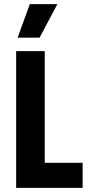

<svg xmlns="http://www.w3.org/2000/svg" viewBox="-20 -907 429 927"><path d="M58 0V-660H196V-121H379V0ZM171 -725H65L124 -887H257Z"/></svg>

Font: Bricolage Grotesque 12pt Condensed Bricolage Grotesque 10pt Condensed Regular
Style: Bold
Weight: 700
Width: 3
Designer: Mathieu Triay
Foundry: Atelier Triay
Version: Version 1.001; ttfautohint (v1.8.4.7-5d5b);gftools[0.9.33.de